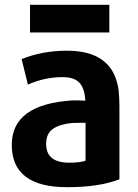

<svg xmlns="http://www.w3.org/2000/svg" viewBox="-20 -761 574 799"><path d="M477 -15Q394 18 259 18Q29 18 29 -158Q29 -327 280 -343Q305 -344 335 -342Q333 -390 312 -415Q291 -440 240 -440Q166 -440 96 -409L70 -515Q156 -550 259 -550Q454 -550 474 -382Q477 -350 477 -317ZM336 -92V-250Q290 -250 278 -249Q228 -244 200 -224.5Q172 -205 172 -162Q172 -84 268 -84Q312 -84 336 -92ZM435 -626H105V-741H435Z"/></svg>

Font: Repo
Style: Bold
Weight: 700
Designer: Stefan Peev
Foundry: Context Ltd
Version: Version 001.000